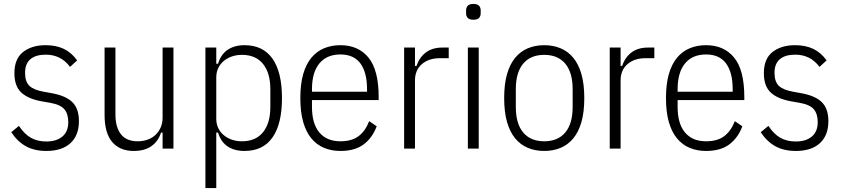

<svg xmlns="http://www.w3.org/2000/svg" viewBox="-20 -753 4268 973"><path d="M215 12Q155 12 112 -11.5Q69 -35 37 -83L76 -115Q104 -73 137 -54.5Q170 -36 215 -36Q266 -36 296 -61Q326 -86 326 -134Q326 -176 306 -199.5Q286 -223 234 -232L194 -239Q124 -251 88.5 -283.5Q53 -316 53 -382Q53 -455 97 -489.5Q141 -524 211 -524Q264 -524 303 -505.5Q342 -487 371 -447L335 -414Q289 -476 212 -476Q161 -476 134 -453Q107 -430 107 -384Q107 -339 129 -318Q151 -297 202 -288L241 -281Q314 -268 347 -235Q380 -202 380 -139Q380 -67 337 -27.5Q294 12 215 12Z M804 -81H796Q782 -37 747.5 -12.5Q713 12 658 12Q587 12 548.5 -33.5Q510 -79 510 -170V-512H565V-173Q565 -108 593 -72.5Q621 -37 678 -37Q704 -37 727 -45Q750 -53 767 -68.5Q784 -84 794 -106.5Q804 -129 804 -157V-512H859V0H804Z M1021 -512H1076V-430H1085Q1099 -477 1133.5 -500.5Q1168 -524 1219 -524Q1313 -524 1361 -455.5Q1409 -387 1409 -256Q1409 -125 1361 -56.5Q1313 12 1219 12Q1168 12 1133.5 -11Q1099 -34 1085 -81H1076V200H1021ZM1206 -37Q1276 -37 1313 -83Q1350 -129 1350 -211V-301Q1350 -383 1313 -429Q1276 -475 1206 -475Q1179 -475 1155.5 -467Q1132 -459 1114 -444Q1096 -429 1086 -408Q1076 -387 1076 -361V-151Q1076 -125 1086 -104Q1096 -83 1114 -68Q1132 -53 1155.5 -45Q1179 -37 1206 -37Z M1705 12Q1660 12 1622.5 -3.5Q1585 -19 1558 -51.5Q1531 -84 1516.5 -134.5Q1502 -185 1502 -256Q1502 -327 1516.5 -377.5Q1531 -428 1558 -460.5Q1585 -493 1622.5 -508.5Q1660 -524 1705 -524Q1796 -524 1847.5 -461Q1899 -398 1899 -261V-246H1561V-211Q1561 -126 1598.5 -81.5Q1636 -37 1705 -37Q1762 -37 1796.5 -62.5Q1831 -88 1851 -139L1889 -113Q1867 -54 1822.5 -21Q1778 12 1705 12ZM1705 -477Q1636 -477 1598.5 -431.5Q1561 -386 1561 -301V-288H1840V-301Q1840 -386 1806.5 -431.5Q1773 -477 1705 -477Z M2028 0V-512H2083V-419H2091Q2105 -462 2138 -487Q2171 -512 2222 -512H2254V-458H2208Q2153 -458 2118 -428Q2083 -398 2083 -345V0Z M2379 -653Q2359 -653 2350.5 -662Q2342 -671 2342 -686V-700Q2342 -715 2350.5 -724Q2359 -733 2379 -733Q2399 -733 2407.5 -724Q2416 -715 2416 -700V-686Q2416 -671 2407.5 -662Q2399 -653 2379 -653ZM2351 -512H2406V0H2351Z M2738 12Q2693 12 2655.5 -3.5Q2618 -19 2591 -51.5Q2564 -84 2549.5 -134.5Q2535 -185 2535 -256Q2535 -327 2549.5 -377.5Q2564 -428 2591 -460.5Q2618 -493 2655.5 -508.5Q2693 -524 2738 -524Q2783 -524 2820.5 -508.5Q2858 -493 2885 -460.5Q2912 -428 2926.5 -377.5Q2941 -327 2941 -256Q2941 -185 2926.5 -134.5Q2912 -84 2885 -51.5Q2858 -19 2820.5 -3.5Q2783 12 2738 12ZM2738 -37Q2807 -37 2844.5 -81.5Q2882 -126 2882 -211V-301Q2882 -386 2844.5 -430.5Q2807 -475 2738 -475Q2669 -475 2631.5 -430.5Q2594 -386 2594 -301V-211Q2594 -126 2631.5 -81.5Q2669 -37 2738 -37Z M3070 0V-512H3125V-419H3133Q3147 -462 3180 -487Q3213 -512 3264 -512H3296V-458H3250Q3195 -458 3160 -428Q3125 -398 3125 -345V0Z M3558 12Q3513 12 3475.5 -3.5Q3438 -19 3411 -51.5Q3384 -84 3369.5 -134.5Q3355 -185 3355 -256Q3355 -327 3369.5 -377.5Q3384 -428 3411 -460.5Q3438 -493 3475.5 -508.5Q3513 -524 3558 -524Q3649 -524 3700.5 -461Q3752 -398 3752 -261V-246H3414V-211Q3414 -126 3451.5 -81.5Q3489 -37 3558 -37Q3615 -37 3649.5 -62.5Q3684 -88 3704 -139L3742 -113Q3720 -54 3675.5 -21Q3631 12 3558 12ZM3558 -477Q3489 -477 3451.5 -431.5Q3414 -386 3414 -301V-288H3693V-301Q3693 -386 3659.5 -431.5Q3626 -477 3558 -477Z M4013 12Q3953 12 3910 -11.5Q3867 -35 3835 -83L3874 -115Q3902 -73 3935 -54.5Q3968 -36 4013 -36Q4064 -36 4094 -61Q4124 -86 4124 -134Q4124 -176 4104 -199.5Q4084 -223 4032 -232L3992 -239Q3922 -251 3886.5 -283.5Q3851 -316 3851 -382Q3851 -455 3895 -489.5Q3939 -524 4009 -524Q4062 -524 4101 -505.5Q4140 -487 4169 -447L4133 -414Q4087 -476 4010 -476Q3959 -476 3932 -453Q3905 -430 3905 -384Q3905 -339 3927 -318Q3949 -297 4000 -288L4039 -281Q4112 -268 4145 -235Q4178 -202 4178 -139Q4178 -67 4135 -27.5Q4092 12 4013 12Z"/></svg>

Font: IBM Plex Sans Cond Light
Style: Regular
Weight: 300
Width: 3
Designer: Mike Abbink, Paul van der Laan, Pieter van Rosmalen
Foundry: Bold Monday
Version: Version 1.3